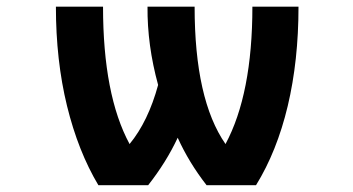

<svg xmlns="http://www.w3.org/2000/svg" viewBox="-20 -543 1040 565"><path d="M361.3 -119.1Q416 -185.5 445.3 -293Q413.1 -410.2 414.1 -523.4H552.7Q552.7 -250 643.6 -119.1Q722.7 -266.6 722.7 -523.4H858.4Q858.4 -364.3 826.7 -231Q794.9 -97.7 733.4 2H587.9Q536.1 -64.5 502.9 -137.7Q469.7 -66.4 416 2H269.5Q210 -97.7 177.2 -231.4Q144.5 -365.2 144.5 -523.4H283.2Q283.2 -263.7 361.3 -119.1Z"/></svg>

Font: GenEi Gothic M Regular
Style: Bold
Weight: 700
Designer: o_tamon (Modified); [Source Han Sans]
Ryoko NISHIZUKA  (kana & ideographs); Paul D. Hunt (Latin, Greek & Cyrillic); Wenl
Version: Version 1.1a;Original Version 1.004